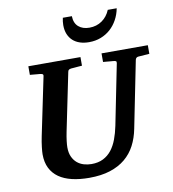

<svg xmlns="http://www.w3.org/2000/svg" viewBox="-97 -994 986 1095"><g transform="rotate(-10 395.5 -446.5)"><path d="M725.1 -616.2Q718.3 -615.2 714.4 -611.1Q710.4 -606.9 709 -600.1L631.8 -214.8Q621.6 -162.6 599.4 -120.1Q577.1 -77.6 540.8 -47.4Q504.4 -17.1 452.6 -0.5Q400.9 16.1 332 16.1Q276.4 16.1 231.9 5.6Q187.5 -4.9 156.5 -26.6Q125.5 -48.3 108.6 -82Q91.8 -115.7 91.8 -162.1Q91.8 -176.3 95 -203.9Q98.1 -231.4 105 -265.1L174.8 -601.1Q176.3 -609.9 170.9 -612.5Q165.5 -615.2 154.8 -616.2Q146.5 -616.7 137.2 -617.7Q128.9 -618.7 118.9 -619.4Q108.9 -620.1 99.1 -621.1V-670.9H400.9V-621.1Q389.2 -620.1 378.2 -619.4Q367.2 -618.7 358.4 -617.7Q348.1 -616.7 338.9 -616.2Q330.1 -615.2 324.7 -612.1Q319.3 -608.9 317.9 -600.1L249 -265.1Q243.2 -236.3 240.5 -213.4Q237.8 -190.4 237.8 -176.8Q237.8 -145 248 -122.6Q258.3 -100.1 275.1 -85.9Q292 -71.8 313.7 -65.4Q335.4 -59.1 357.9 -59.1Q397 -59.1 425.5 -73.5Q454.1 -87.9 474.1 -113.3Q494.1 -138.7 507.3 -173.8Q520.5 -209 528.8 -250L599.1 -601.1Q600.6 -609.9 596.4 -612.5Q592.3 -615.2 580.1 -616.2Q570.8 -616.7 561.5 -617.7Q553.2 -618.7 543 -619.4Q532.7 -620.1 522.9 -621.1V-670.9H791V-621.1ZM652.8 -909.2Q646 -873.5 629.6 -843.8Q613.3 -814 589.1 -792.2Q564.9 -770.5 533.4 -758.3Q502 -746.1 464.8 -746.1Q435.5 -746.1 411.9 -753.9Q388.2 -761.7 371.3 -777.1Q354.5 -792.5 345.2 -814.9Q335.9 -837.4 335.9 -867.2Q335.9 -877.9 337.2 -888.4Q338.4 -898.9 340.8 -909.2H393.1Q394 -868.7 418 -847.9Q441.9 -827.1 481 -827.1Q522.5 -827.1 554 -849.1Q585.4 -871.1 601.1 -909.2Z"/></g></svg>

Font: Charis SIL APac
Style: Bold Italic
Weight: 700
Italic angle: -11°
Foundry: SIL International
Version: Version 5.000